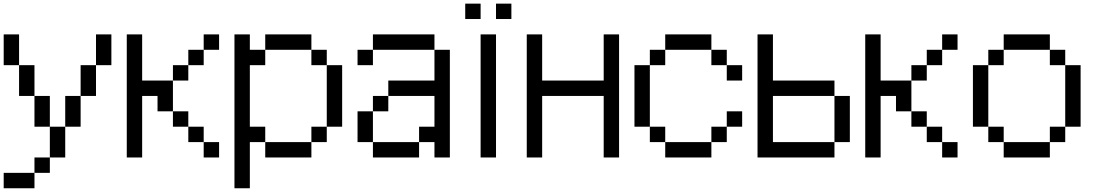

<svg xmlns="http://www.w3.org/2000/svg" viewBox="-20 -853 5957 1040"><path d="M0 166.7V83.3H166.7V166.7ZM0 -500V-666.7H83.3V-500ZM166.7 83.3V0H250V83.3ZM166.7 -166.7V-333.3H250V-166.7ZM166.7 -333.3H83.3V-500H166.7ZM333.3 -166.7V0H250V-166.7ZM333.3 -333.3H416.7V-166.7H333.3ZM500 -333.3H416.7V-500H500ZM500 -500V-666.7H583.3V-500Z M666.7 0V-666.7H750V-416.7H916.7V-250H833.3V-333.3H750V0ZM1000 -166.7H1083.3V-83.3H1000ZM1000 -416.7H916.7V-500H1000ZM1000 -250V-166.7H916.7V-250ZM1000 -500V-583.3H1083.3V-500ZM1166.7 -83.3V0H1083.3V-83.3ZM1166.7 -583.3H1083.3V-666.7H1166.7Z M1250 166.7V-666.7H1333.3V-583.3H1416.7V-500H1333.3V-166.7H1416.7V-83.3H1333.3V166.7ZM1416.7 -83.3H1666.7V0H1416.7ZM1416.7 -583.3V-666.7H1666.7V-583.3ZM1750 -166.7V-83.3H1666.7V-166.7ZM1750 -583.3V-500H1666.7V-583.3ZM1750 -500H1833.3V-166.7H1750Z M1916.7 -83.3V-250H2000V-83.3ZM1916.7 -500V-583.3H2000V-500ZM2083.3 -333.3V-416.7H2333.3V-583.3H2416.7V0H2333.3V-83.3H2250V-166.7H2333.3V-333.3ZM2083.3 -250H2000V-333.3H2083.3ZM2250 -83.3V0H2000V-83.3ZM2000 -583.3V-666.7H2333.3V-583.3Z M2500 -750V-833.3H2583.3V-750ZM2583.3 0V-666.7H2666.7V0ZM2666.7 -750V-833.3H2750V-750Z M2833.3 0V-666.7H2916.7V-416.7H3250V-666.7H3333.3V0H3250V-333.3H2916.7V0Z M3416.7 -166.7V-500H3500V-166.7ZM3583.3 -166.7V-83.3H3500V-166.7ZM3583.3 -83.3H3833.3V0H3583.3ZM3583.3 -583.3V-500H3500V-583.3ZM3583.3 -666.7H3833.3V-583.3H3583.3ZM3916.7 -166.7V-83.3H3833.3V-166.7ZM3916.7 -416.7V-500H4000V-416.7ZM3916.7 -250H4000V-166.7H3916.7ZM3916.7 -583.3V-500H3833.3V-583.3Z M4083.3 0V-666.7H4166.7V-416.7H4500V-333.3H4166.7V-83.3H4500V0ZM4500 -83.3V-333.3H4583.3V-83.3Z M4666.7 0V-666.7H4750V-416.7H4916.7V-250H4833.3V-333.3H4750V0ZM5000 -166.7H5083.3V-83.3H5000ZM5000 -416.7H4916.7V-500H5000ZM5000 -250V-166.7H4916.7V-250ZM5000 -500V-583.3H5083.3V-500ZM5166.7 -83.3V0H5083.3V-83.3ZM5166.7 -583.3H5083.3V-666.7H5166.7Z M5250 -166.7V-500H5333.3V-166.7ZM5333.3 -166.7H5416.7V-83.3H5333.3ZM5333.3 -500V-583.3H5416.7V-500ZM5416.7 -83.3H5666.7V0H5416.7ZM5416.7 -583.3V-666.7H5666.7V-583.3ZM5666.7 -83.3V-166.7H5750V-83.3ZM5666.7 -583.3H5750V-500H5666.7ZM5750 -166.7V-500H5833.3V-166.7Z"/></svg>

Font: Galmuri11 Regular
Style: Regular
Weight: 400
Designer: Minseo Lee (Quiple)
Version: Version 2.356;hotconv 1.1.0;makeotfexe 2.6.0 DEVELOPMENT